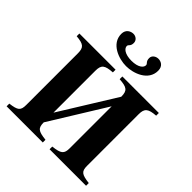

<svg xmlns="http://www.w3.org/2000/svg" viewBox="-242 -1094 1261 1261"><g transform="rotate(45 389.0 -463.0)"><path d="M217 -869C217 -777 322 -741 389 -741C458 -741 560 -777 560 -869C560 -913 528 -926 506 -926C483 -926 459 -911 459 -886C459 -853 478 -854 478 -838C478 -816 451 -791 389 -791C327 -791 299 -816 299 -838C299 -854 318 -852 318 -885C318 -910 296 -926 274 -926C252 -926 217 -913 217 -869ZM509 -488V-98C509 -47 493 -33 420 -25V0H759V-25C687 -34 671 -45 671 -98V-577C671 -631 691 -646 759 -651V-676H420V-651C490 -646 509 -634 509 -577L268 -188V-577C268 -633 287 -646 357 -651V-676H21V-651C88 -645 106 -632 106 -577V-98C106 -45 91 -34 21 -25V0H357V-25C284 -33 268 -45 268 -98Z"/></g></svg>

Font: XITS Math
Style: Bold
Weight: 700
Designer: MicroPress Inc., with final additions and corrections provided by Coen Hoffman, Elsevier (retired)
Version: Version 1.105